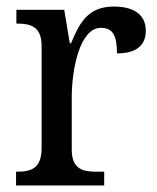

<svg xmlns="http://www.w3.org/2000/svg" viewBox="-20 -566 479 586"><path d="M29 0H298V-42H273C233 -42 199 -50 199 -109V-270C199 -353 223 -481 288 -481C324 -481 337 -458 337 -403C400 -403 425 -431 425 -472C425 -518 393 -546 327 -546C248 -546 222 -495 197 -434H193L176 -536H30V-494H33C73 -494 107 -485 107 -426V-114C107 -51 74 -42 32 -42H29Z"/></svg>

Font: Noto Serif Ethiopic SemiCondensed
Style: Regular
Weight: 400
Width: 4
Designer: Monotype Design Team
Foundry: Monotype Imaging Inc.
Version: Version 2.102